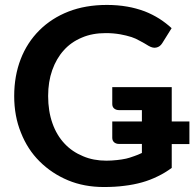

<svg xmlns="http://www.w3.org/2000/svg" viewBox="-20 -751 789 779"><path d="M748.5 -258.3V-166.5H676.8V-69.8Q648.9 -49.3 620.1 -35.6Q588.4 -20 556.6 -11.2Q522 -1.5 484.4 2.9Q448.2 7.8 401.4 7.8Q321.3 7.8 255.9 -19.5Q189.5 -47.4 140.6 -96.2Q91.8 -144.5 64.9 -212.9Q37.6 -279.8 37.6 -361.3Q37.6 -442.9 64 -511.2Q89.8 -578.1 139.6 -627.9Q189 -677.2 257.8 -704.1Q326.7 -731 414.1 -731Q457 -731 496.6 -724.1Q530.8 -718.3 566.9 -705.1Q598.1 -692.9 627 -674.8Q654.8 -656.7 676.3 -636.7L638.2 -575.7Q628.9 -561 614.3 -558.1Q600.6 -554.7 583 -564.9Q577.6 -568.4 566.7 -574.7Q555.7 -581.1 549.8 -584Q529.3 -595.7 513.7 -600.6Q492.2 -607.4 467.8 -611.8Q439.5 -616.7 409.2 -616.7Q354.5 -616.7 312.5 -598.6Q268.1 -580.1 238.8 -546.9Q209 -514.2 191.9 -466.3Q175.3 -419.4 175.3 -361.3Q175.3 -299.8 192.9 -250.5Q210 -202.1 242.2 -168Q272.9 -135.3 316.9 -117.2Q358.9 -99.1 411.6 -99.1Q431.6 -99.1 454.6 -101.6Q473.6 -103.5 491.7 -107.4Q503.4 -109.9 524.9 -117.7Q539.6 -122.6 555.7 -130.4V-167H463.4Q450.7 -167 442.9 -173.8Q435.5 -180.7 435.5 -191.9V-258.3H555.7V-304.2H463.4Q450.7 -304.2 442.9 -311Q435.5 -317.4 435.5 -329.1V-397.5H676.8V-258.3Z"/></svg>

Font: Lato-SemiBold
Style: Bold
Weight: 500
Designer: Lukasz Dziedzic with Adam Twardoch and Botio Nikoltchev
Foundry: tyPoland Lukasz Dziedzic
Version: ""